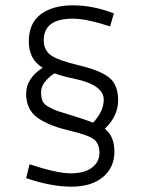

<svg xmlns="http://www.w3.org/2000/svg" viewBox="-20 -691 540 720"><path d="M140 -437Q88 -468 88 -536Q88 -604 133 -637.5Q178 -671 253 -671Q328 -671 407 -641L393 -592Q304 -621 253 -621Q144 -621 144 -540Q144 -504 170 -484.5Q196 -465 276 -446Q356 -427 389.5 -400Q423 -373 423 -314.5Q423 -256 373 -208Q409 -181 409 -122Q409 -63 366 -27Q323 9 247.5 9Q172 9 78 -23L91 -75Q193 -41 245 -41Q297 -41 325 -62.5Q353 -84 353 -117.5Q353 -151 333.5 -167.5Q314 -184 236 -202.5Q158 -221 118 -251.5Q78 -282 78 -339.5Q78 -397 140 -437ZM134 -346Q134 -325 139.5 -312Q145 -299 163 -290Q180 -280 198 -274L256 -256Q296 -244 329 -231Q369 -274 369 -317Q369 -345 341.5 -364.5Q314 -384 264 -394.5Q214 -405 184 -416Q134 -382 134 -346Z"/></svg>

Font: Lekton
Style: Regular
Weight: 400
Designer: Paolo Mazzetti, Luciano Perondi, Raffaele Flato, Elena Papassissa, Emilio Macchia, Michela Povoleri, Tobias Seemiller, R
Version: Version 34.000